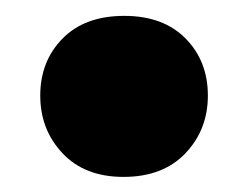

<svg xmlns="http://www.w3.org/2000/svg" viewBox="-20 -214 320 248"><path d="M139.5 14.5Q89.5 14.5 60.8 -16Q32 -46.5 32 -90.5Q32 -135 60.8 -164.2Q89.5 -193.5 140.5 -193.5Q191 -193.5 219.8 -164.2Q248.5 -135 248.5 -90.5Q248.5 -46.5 219.5 -16Q190.5 14.5 139.5 14.5Z"/></svg>

Font: Commissioner ExtraBold
Style: Regular
Weight: 800
Designer: Kostas Bartsokas
Foundry: Kostas Bartsokas
Version: Version 1.000; ttfautohint (v1.8.3)